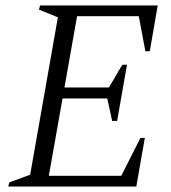

<svg xmlns="http://www.w3.org/2000/svg" viewBox="-20 -680 623 700"><path d="M10 0 14 -15 90 -43 191 -617 122 -645 126 -660H555L526 -493H510L486 -621H261L215 -361H377L426 -444H443L407 -239H389L371 -321H208L158 -39H422L492 -177H508L477 0Z"/></svg>

Font: Spectral SC Light
Style: Italic
Weight: 300
Italic angle: -10°
Designer: Jean-Baptiste Levee
Foundry: Production Type
Version: Version 2.001